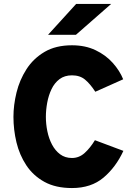

<svg xmlns="http://www.w3.org/2000/svg" viewBox="-20 -941 673 971"><path d="M344 10Q261 10 204.2 -21.5Q147.5 -53 113 -105.2Q78.5 -157.5 63.2 -221.2Q48 -285 48 -350Q48 -409.5 63.5 -473Q79 -536.5 113.8 -590.8Q148.5 -645 205.2 -678.5Q262 -712 344 -712Q411.5 -712 463.2 -687.2Q515 -662.5 550.2 -623Q585.5 -583.5 603 -540L462 -477Q436 -517 410 -538.5Q384 -560 344 -560Q306.5 -560 281 -540.8Q255.5 -521.5 240.5 -490Q225.5 -458.5 218.8 -421.8Q212 -385 212 -350Q212 -314 219.5 -277.2Q227 -240.5 243 -210Q259 -179.5 284 -160.8Q309 -142 344 -142Q380 -142 408 -167.2Q436 -192.5 460 -232L604 -178Q566 -95.5 503.5 -42.8Q441 10 344 10ZM223 -765 365 -921H542L364 -765Z"/></svg>

Font: Overpass Black
Style: Regular
Weight: 900
Designer: Delve Withrington, Dave Bailey, Thomas Jockin
Foundry: Delve Fonts LLC
Version: Version 4.000; ttfautohint (v1.8.3)